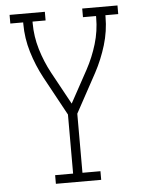

<svg xmlns="http://www.w3.org/2000/svg" viewBox="-53 -562 605 819"><g transform="rotate(-5 250.0 -152.5)"><path d="M153 215V178H230V-75L194 -141L139 -242Q110 -296 92 -355.5Q74 -415 74 -476V-483H19V-520H170V-483H114V-476Q114 -419 130.5 -364Q147 -309 174 -259L250 -120L326 -259Q353 -309 369.5 -364Q386 -419 386 -476V-483H330V-520H481V-483H426V-476Q426 -415 408 -355.5Q390 -296 361 -242L270 -75V178H347V215Z"/></g></svg>

Font: Iosevka Curly Slab Extralight
Style: Regular
Weight: 200
Monospace: yes
Designer: Belleve Invis
Foundry: Belleve Invis
Version: Version 22.1.2; ttfautohint (v1.8.4)